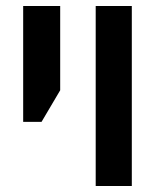

<svg xmlns="http://www.w3.org/2000/svg" viewBox="-20 -618 525 638"><path d="M298 0V-598H418V0ZM57 -213V-598H180V-318L118 -213Z"/></svg>

Font: Noto Sans Hebrew Condensed SemiBold
Style: Regular
Weight: 600
Width: 3
Designer: Monotype Design Team
Foundry: Monotype Imaging Inc.
Version: Version 2.004; ttfautohint (v1.8.4.7-5d5b)